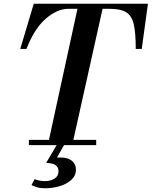

<svg xmlns="http://www.w3.org/2000/svg" viewBox="-20 -774 809 1024"><path d="M235 0 399 -754H533L365 0ZM134 0V-28H493V0ZM88 -513 160 -754H769L736 -513H704Q704 -598 693.5 -644Q683 -690 653 -708.5Q623 -727 565 -727H344Q286 -727 225 -675Q164 -623 121 -513ZM224 230Q194 230 175 224Q156 218 148 213L165 181Q171 185 187 188.5Q203 192 219 192Q250 192 271 178.5Q292 165 292 139Q292 119 277.5 107.5Q263 96 226 95L288 -10H327L284 66H303Q342 66 363.5 83.5Q385 101 385 130Q385 164 359 186.5Q333 209 296 219.5Q259 230 224 230Z"/></svg>

Font: Libre Bodoni Medium
Style: Italic
Weight: 500
Italic angle: -13°
Designer: Pablo Impallari, Rodrigo Fuenzalida
Foundry: Impallari Type
Version: Version 2.005;gftools[0.9.23]